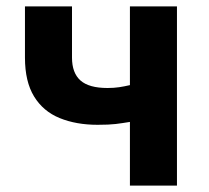

<svg xmlns="http://www.w3.org/2000/svg" viewBox="-20 -580 652 600"><path d="M386 0V-199Q362 -195 341.5 -192.5Q321 -190 285 -190Q218 -190 166.5 -211Q115 -232 86.5 -278.5Q58 -325 58 -400V-560H205V-400Q205 -352 231.5 -328.5Q258 -305 316 -305Q336 -305 352.5 -307.5Q369 -310 386 -314V-560H533V0Z"/></svg>

Font: Chiron Sans HK TT
Style: Bold
Weight: 700
Designer: Ryoko NISHIZUKA 西塚涼子 (kana, bopomofo & ideographs); Paul D. Hunt (Latin, Greek & Cyrillic); Sandoll Communications 산돌커뮤니
Foundry: Adobe
Version: Version 2.022;hotconv 1.0.109;makeotfexe 2.5.65596